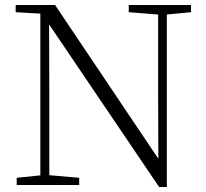

<svg xmlns="http://www.w3.org/2000/svg" viewBox="-20 -743 828 771"><path d="M47 0H298V-29L172 -40H153L47 -29ZM142 0H178V-343L177 -701H142ZM497 -694 624 -684H642L747 -694V-723H497ZM619 8H650V-723H615V-373L616 -74L633 -80L201 -723H43V-694L147 -688L167 -658L169 -657Z"/></svg>

Font: Source Han Serif CN VF
Style: Regular
Weight: 250
Designer: Ryoko NISHIZUKA 西塚涼子 (kana & ideographs); Frank Grießhammer (Latin, Greek & Cyrillic); Wenlong ZHANG 张文龙 (bopomofo); San
Foundry: Adobe
Version: Version 2.002;hotconv 1.1.0;makeotfexe 2.6.0